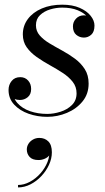

<svg xmlns="http://www.w3.org/2000/svg" viewBox="-20 -489 450 820"><path d="M182 10Q140 10 102.2 -3.2Q64.5 -16.5 40.5 -42.2Q16.5 -68 16.5 -105Q16.5 -127 29.8 -143.2Q43 -159.5 66.5 -159.5Q87 -159.5 100 -145.2Q113 -131 113 -109Q113 -86 98.5 -74Q84 -62 65 -62Q52 -62 41 -66.5Q30 -71 23.8 -80.5Q17.5 -90 17.5 -105H34Q34 -72 54.2 -49Q74.5 -26 108.2 -14.2Q142 -2.5 181.5 -2.5Q209.5 -2.5 238.5 -11.8Q267.5 -21 287.2 -40.5Q307 -60 307 -90.5Q307 -118.5 290.5 -139.5Q274 -160.5 248 -177.5Q222 -194.5 192.5 -210.8Q163 -227 136.8 -245.5Q110.5 -264 94 -287.2Q77.5 -310.5 77.5 -342Q77.5 -379 99 -407.8Q120.5 -436.5 158.5 -452.8Q196.5 -469 245.5 -469Q289.5 -469 320.2 -455.5Q351 -442 367.2 -421.5Q383.5 -401 383.5 -380Q383.5 -353 369.8 -340.8Q356 -328.5 338.5 -328.5Q320 -328.5 305.8 -340.2Q291.5 -352 291.5 -376.5Q291.5 -395.5 304.8 -409.5Q318 -423.5 338.5 -423.5Q356.5 -423.5 369.5 -411.2Q382.5 -399 382.5 -380H368Q368 -399 353.5 -416.5Q339 -434 311.8 -445.2Q284.5 -456.5 245.5 -456.5Q220 -456.5 194.2 -448.8Q168.5 -441 151 -424.5Q133.5 -408 133.5 -381Q133.5 -356 149.8 -337.5Q166 -319 191.5 -303.8Q217 -288.5 246 -272.8Q275 -257 300.5 -238Q326 -219 342.2 -193.5Q358.5 -168 358.5 -132Q358.5 -87.5 332.5 -55.8Q306.5 -24 266 -7Q225.5 10 182 10ZM57 311.5V301Q82 301 107 287.8Q132 274.5 152 252.2Q172 230 182.8 203Q193.5 176 190 149H200Q200 162 192.2 172.5Q184.5 183 171.5 188.8Q158.5 194.5 144.5 194.5Q118.5 194.5 106.5 181.2Q94.5 168 94.5 149.5Q94.5 136.5 101.5 125.2Q108.5 114 120.8 107Q133 100 148 100Q171.5 100 186.5 115Q201.5 130 201.5 161.5Q201.5 188.5 189.2 215Q177 241.5 156.2 263.5Q135.5 285.5 109.8 298.5Q84 311.5 57 311.5Z"/></svg>

Font: Bodoni Moda 18pt
Style: Italic
Weight: 400
Italic angle: -13°
Designer: Owen Earl
Foundry: indestructible type
Version: Version 2.005